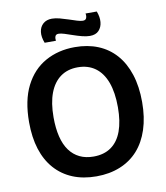

<svg xmlns="http://www.w3.org/2000/svg" viewBox="-92 -918 870 1008"><g transform="rotate(-10 342.5 -414.0)"><path d="M341 14Q270 14 214.5 -9Q159 -32 120 -76Q81 -120 61 -183Q41 -246 41 -327Q41 -443 80 -520Q119 -597 188 -635.5Q257 -674 345 -674Q414 -674 469 -651.5Q524 -629 563 -585Q602 -541 623 -476.5Q644 -412 644 -329Q644 -247 623 -183Q602 -119 563 -75.5Q524 -32 467.5 -9Q411 14 341 14ZM344 -91Q400 -91 438 -118Q476 -145 495 -197Q514 -249 514 -324Q514 -403 494 -457Q474 -511 435.5 -539Q397 -567 342 -567Q288 -567 250 -539.5Q212 -512 192 -459.5Q172 -407 172 -330Q172 -272 183 -227Q194 -182 216 -152Q238 -122 270 -106.5Q302 -91 344 -91ZM435 -718Q416 -718 393 -724Q370 -730 347 -738Q324 -746 305 -752Q286 -758 274 -758Q260 -758 256 -748Q252 -738 254 -724H194Q181 -757 184.5 -783.5Q188 -810 206 -826Q224 -842 253 -842Q272 -842 294.5 -836Q317 -830 339.5 -822.5Q362 -815 381 -809Q400 -803 412 -803Q427 -803 431 -814Q435 -825 432 -838H492Q504 -807 501.5 -780Q499 -753 482.5 -735.5Q466 -718 435 -718Z"/></g></svg>

Font: Bricolage Grotesque 60pt SemiBold
Style: Regular
Weight: 600
Version: Version 1.001;gftools[0.9.33.dev8+g029e19f]